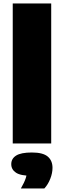

<svg xmlns="http://www.w3.org/2000/svg" viewBox="-20 -828 369 1108"><path d="M53.5 0V-808H275.5V0ZM100.5 259.5Q121 224 128.8 199.5Q136.5 175 136.5 147.5L178 186.5H164Q98.5 186.5 71.8 168.2Q45 150 45 119.5Q45 87.5 73 69.8Q101 52 164 52Q227.5 52 255.2 75.2Q283 98.5 283 140.5Q283 171 270 204Q257 237 236 259.5Z"/></svg>

Font: Encode Sans SemiExpanded Black
Style: Regular
Weight: 900
Width: 6
Designer: Multiple Designers
Foundry: Impallari Type
Version: Version 3.002